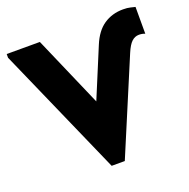

<svg xmlns="http://www.w3.org/2000/svg" viewBox="-128 -833 947 963"><g transform="rotate(-20 346.0 -352.0)"><path d="M4 -680V-700H181L345 -323L454 -585Q481 -651 525.5 -681Q570 -711 628 -711Q652 -711 667 -707Q682 -703 692 -701V-558Q677 -564 660 -564Q638 -564 621 -548Q604 -532 588 -494L377 7H307Z"/></g></svg>

Font: Tilda Sans Black
Style: Regular
Weight: 900
Designer: ParaType Ltd
Foundry: ParaType Ltd
Version: Version 1.009